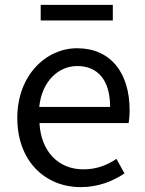

<svg xmlns="http://www.w3.org/2000/svg" viewBox="-20 -755 594 788"><path d="M311 13C385 13 443 -12 491 -43L458 -103C418 -76 375 -60 322 -60C219 -60 148 -134 142 -250H508C510 -263 512 -282 512 -302C512 -457 434 -557 296 -557C170 -557 51 -447 51 -271C51 -92 167 13 311 13ZM141 -316C152 -422 220 -484 297 -484C382 -484 432 -425 432 -316ZM147 -671H443V-735H147Z"/></svg>

Font: Source Han Sans HK
Style: Regular
Weight: 400
Designer: Ryoko NISHIZUKA 西塚涼子 (kana, bopomofo & ideographs); Paul D. Hunt (Latin, Greek & Cyrillic); Sandoll Communications 산돌커뮤니
Foundry: Adobe
Version: Version 2.000;hotconv 1.0.107;makeotfexe 2.5.65593